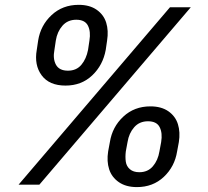

<svg xmlns="http://www.w3.org/2000/svg" viewBox="-20 -757 852 787"><path d="M130.7 -552.6 136.4 -590.9Q146.3 -653.1 191.4 -695.1Q236.5 -737.2 302.6 -737.2Q347.3 -737.2 376.2 -717Q405.2 -696.7 415.3 -664.1Q425.4 -631.4 419 -590.9L413.4 -552.6Q402 -489.7 358 -448Q313.9 -406.2 248.6 -406.2Q181.8 -406.2 150.7 -448.3Q119.7 -490.4 130.7 -552.6ZM423.3 -136.4 430.4 -174.7Q440.3 -236.9 485.4 -278.9Q530.5 -321 596.6 -321Q641.3 -321 670.3 -300.8Q699.2 -280.5 709.3 -247.9Q719.5 -215.2 713.1 -174.7L706 -136.4Q696 -73.9 651.5 -32Q606.9 9.9 541.2 9.9Q496.4 9.9 467.2 -10.3Q437.9 -30.5 427.4 -63.2Q416.9 -95.9 423.3 -136.4ZM56.1 0 676.8 -727.3H762.1L141.3 0ZM208.8 -590.9 203.1 -552.6Q196 -516.3 209.3 -491.8Q222.7 -467.3 258.5 -467.3Q293.3 -467.3 313.6 -491.5Q333.8 -515.6 340.9 -552.6L346.6 -590.9Q352.6 -627.8 340.4 -652Q328.1 -676.1 292.6 -676.1Q257.5 -676.1 236 -651.6Q214.5 -627.1 208.8 -590.9ZM502.8 -174.7 495.7 -136.4Q492.9 -113.6 495.6 -94.6Q498.2 -75.6 512.4 -63.4Q526.6 -51.1 551.1 -51.1Q585.9 -51.1 606.7 -75.5Q627.5 -99.8 633.5 -136.4L640.6 -174.7Q646.7 -211.6 634.4 -235.8Q622.2 -259.9 586.6 -259.9Q551.5 -259.9 530 -235.4Q508.5 -210.9 502.8 -174.7Z"/></svg>

Font: Karasuma Gothic
Style: Italic
Weight: 400
Italic angle: -9.39999°
Designer: Rasmus Andersson / Ryoko Nishizuka
Foundry: Genbu
Version: Version 1.00